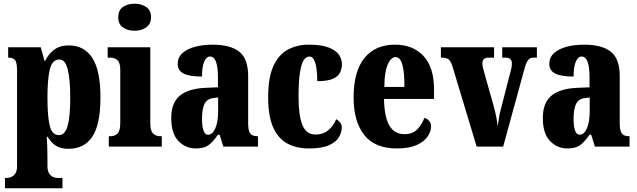

<svg xmlns="http://www.w3.org/2000/svg" viewBox="-20 -791 3438 1036"><path d="M7 225V169H20Q27 169 39.5 164.5Q52 160 62 146.5Q72 133 72 106V-409Q72 -456 60 -468Q48 -480 27 -480H24V-536H200L220 -463H224Q241 -499 272 -522.5Q303 -546 351 -546Q434 -546 478 -478.5Q522 -411 522 -265Q522 -120 478.5 -54Q435 12 349 12Q308 12 281.5 -5Q255 -22 237 -53H232Q234 -29 235 -1.5Q236 26 236 58V104Q236 132 246 146Q256 160 268 164.5Q280 169 287 169H317V225ZM298 -62Q331 -62 345 -112Q359 -162 359 -264Q359 -362 345.5 -416Q332 -470 301 -470Q261 -470 248.5 -415.5Q236 -361 236 -266Q236 -162 248.5 -112Q261 -62 298 -62Z M706 -625Q669 -625 643.5 -643Q618 -661 618 -698Q618 -736 643.5 -753.5Q669 -771 706 -771Q742 -771 768.5 -753.5Q795 -736 795 -698Q795 -661 768.5 -643Q742 -625 706 -625ZM567 0V-56H576Q600 -56 614.5 -71Q629 -86 629 -129V-413Q629 -452 614 -466Q599 -480 576 -480H561V-536H791V-127Q791 -85 806 -70.5Q821 -56 844 -56H853V0Z M1036 10Q982 10 943 -30Q904 -70 904 -154Q904 -236 950 -274.5Q996 -313 1088 -317L1156 -320V-374Q1156 -486 1113 -486Q1094 -486 1082 -458.5Q1070 -431 1070 -378Q1003 -378 971 -394Q939 -410 939 -446Q939 -482 965 -505Q991 -528 1033.5 -539Q1076 -550 1127 -550Q1223 -550 1271 -512Q1319 -474 1319 -380V-126Q1319 -86 1330 -71Q1341 -56 1369 -56H1372V0H1185L1165 -64H1156Q1128 -24 1104 -7Q1080 10 1036 10ZM1102 -64Q1127 -64 1142 -99Q1157 -134 1157 -191V-265L1132 -262Q1097 -258 1083.5 -230.5Q1070 -203 1070 -150Q1070 -109 1078 -86.5Q1086 -64 1102 -64Z M1647 10Q1581 10 1531.5 -16Q1482 -42 1454.5 -102.5Q1427 -163 1427 -266Q1427 -375 1456 -436.5Q1485 -498 1534.5 -524Q1584 -550 1645 -550Q1713 -550 1752.5 -535Q1792 -520 1808.5 -496Q1825 -472 1825 -444Q1825 -423 1816 -402Q1807 -381 1778.5 -367Q1750 -353 1692 -353Q1692 -389 1688 -419Q1684 -449 1675 -467.5Q1666 -486 1650 -486Q1632 -486 1619 -466.5Q1606 -447 1598.5 -399.5Q1591 -352 1591 -267Q1591 -167 1612 -116Q1633 -65 1682 -65Q1723 -65 1751.5 -88.5Q1780 -112 1794 -148Q1807 -141 1815.5 -130Q1824 -119 1824 -103Q1824 -78 1809.5 -52Q1795 -26 1756.5 -8Q1718 10 1647 10Z M2121 10Q2003 10 1945.5 -62.5Q1888 -135 1888 -265Q1888 -406 1946.5 -478Q2005 -550 2111 -550Q2209 -550 2265.5 -488.5Q2322 -427 2322 -308V-257H2052Q2054 -158 2081.5 -112.5Q2109 -67 2163 -67Q2206 -67 2231 -92.5Q2256 -118 2270 -155Q2285 -151 2295.5 -139Q2306 -127 2306 -109Q2306 -82 2287.5 -54.5Q2269 -27 2228.5 -8.5Q2188 10 2121 10ZM2162 -322Q2163 -398 2151.5 -440.5Q2140 -483 2115 -483Q2089 -483 2071.5 -441.5Q2054 -400 2054 -322Z M2421 -434Q2412 -462 2400 -471Q2388 -480 2359 -480V-536H2646V-480H2617Q2598 -480 2590.5 -472Q2583 -464 2583 -450Q2583 -438 2585.5 -427Q2588 -416 2591 -406L2644 -218Q2661 -156 2665 -110Q2669 -130 2672 -152Q2675 -174 2681 -196L2732 -394Q2737 -411 2739.5 -423.5Q2742 -436 2742 -451Q2742 -463 2734 -471.5Q2726 -480 2707 -480H2690V-536H2877V-480H2855Q2839 -480 2828.5 -465.5Q2818 -451 2807 -409L2695 0H2552Z M3041 10Q2987 10 2948 -30Q2909 -70 2909 -154Q2909 -236 2955 -274.5Q3001 -313 3093 -317L3161 -320V-374Q3161 -486 3118 -486Q3099 -486 3087 -458.5Q3075 -431 3075 -378Q3008 -378 2976 -394Q2944 -410 2944 -446Q2944 -482 2970 -505Q2996 -528 3038.5 -539Q3081 -550 3132 -550Q3228 -550 3276 -512Q3324 -474 3324 -380V-126Q3324 -86 3335 -71Q3346 -56 3374 -56H3377V0H3190L3170 -64H3161Q3133 -24 3109 -7Q3085 10 3041 10ZM3107 -64Q3132 -64 3147 -99Q3162 -134 3162 -191V-265L3137 -262Q3102 -258 3088.5 -230.5Q3075 -203 3075 -150Q3075 -109 3083 -86.5Q3091 -64 3107 -64Z"/></svg>

Font: Noto Serif Tamil ExtraCondensed Black
Style: Italic
Weight: 900
Width: 2
Italic angle: -12°
Designer: Indian Type Foundry, Tom Grace, and the Monotype Design Team
Foundry: Monotype Imaging Inc.
Version: Version 2.003; ttfautohint (v1.8.4.7-5d5b)